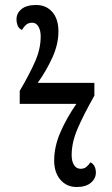

<svg xmlns="http://www.w3.org/2000/svg" viewBox="-20 -739 449 769"><path d="M287 10Q247 10 222 -19Q197 -48 197 -96Q197 -152 222 -209.5Q247 -267 286 -323H59V-375Q99 -443 121 -493.5Q143 -544 143 -593Q143 -617 134 -632.5Q125 -648 109 -648Q93 -648 83.5 -639Q74 -630 68 -619Q55 -625 50.5 -637Q46 -649 46 -661Q46 -686 66 -702.5Q86 -719 125 -719Q165 -719 189.5 -691Q214 -663 214 -613Q214 -562 190 -509Q166 -456 131 -407H358V-356Q314 -278 290.5 -223Q267 -168 267 -118Q267 -93 276.5 -78Q286 -63 303 -63Q317 -63 326 -70.5Q335 -78 342 -89Q354 -83 359 -72Q364 -61 364 -48Q364 -24 344 -7Q324 10 287 10Z"/></svg>

Font: Noto Serif ExtraCondensed Medium
Style: Regular
Weight: 500
Width: 2
Designer: Monotype Design Team
Foundry: Monotype Imaging Inc.
Version: Version 2.015